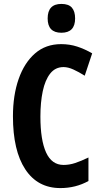

<svg xmlns="http://www.w3.org/2000/svg" viewBox="-20 -949 518 979"><path d="M304 -607Q262 -607 236 -574Q210 -541 198 -484Q186 -427 186 -355Q186 -235 215 -171.5Q244 -108 304 -108Q334 -108 364 -118Q394 -128 431 -146V-26Q366 10 288 10Q172 10 109 -85.5Q46 -181 46 -356Q46 -463 75 -546Q104 -629 158.5 -676.5Q213 -724 292 -724Q335 -724 373.5 -711.5Q412 -699 450 -677L412 -563Q382 -582 354.5 -594.5Q327 -607 304 -607ZM293 -929Q330 -929 346.5 -910Q363 -891 363 -855Q363 -782 293 -782Q223 -782 223 -855Q223 -929 293 -929Z"/></svg>

Font: Noto Sans Sinhala ExtraCondensed
Style: Bold
Weight: 700
Width: 2
Designer: Jelle Bosma - Monotype Design Team
Foundry: Monotype Imaging Inc.
Version: Version 2.006; ttfautohint (v1.8.4.7-5d5b)